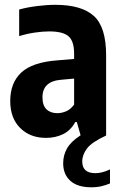

<svg xmlns="http://www.w3.org/2000/svg" viewBox="-20 -576 518 816"><path d="M175.5 10Q108 10 65.8 -32Q23.5 -74 23.5 -146.5Q23.5 -224 70.5 -267.8Q117.5 -311.5 223.5 -319.5L295 -325.5V-347.5Q295 -401.5 271 -422Q247 -442.5 189.5 -442.5Q161 -442.5 127.2 -437.5Q93.5 -432.5 61.5 -422.5V-535.5Q95.5 -545 137 -550.2Q178.5 -555.5 215.5 -555.5Q326.5 -555.5 378.8 -508.2Q431 -461 431 -341V0Q370 28 349.8 55Q329.5 82 329.5 110Q329.5 160 385.5 160Q413.5 160 447.5 144V203.5Q431.5 210.5 412.2 215.2Q393 220 368.5 220Q309.5 220 279 192.5Q248.5 165 248.5 118Q248.5 83.5 265 54.5Q281.5 25.5 322.5 -1L306.5 -57.5H300Q280.5 -21.5 248 -5.8Q215.5 10 175.5 10ZM160.5 -162.5Q160.5 -128 177.5 -111.5Q194.5 -95 224 -95Q241.5 -95 260.5 -102.8Q279.5 -110.5 295 -131.5V-242L239.5 -237Q160.5 -230.5 160.5 -162.5Z"/></svg>

Font: Encode Sans Condensed
Style: Bold
Weight: 700
Width: 3
Designer: Multiple Designers
Foundry: Impallari Type
Version: Version 3.000; ttfautohint (v1.8.3) -l 8 -r 50 -G 200 -x 14 